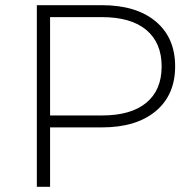

<svg xmlns="http://www.w3.org/2000/svg" viewBox="-20 -720 755 740"><path d="M655 -464Q655 -354 580 -291.5Q505 -229 373 -229H173V0H122V-700H373Q505 -700 580 -637.5Q655 -575 655 -464ZM603 -464Q603 -555 544 -604.5Q485 -654 373 -654H173V-275H373Q485 -275 544 -324Q603 -373 603 -464Z"/></svg>

Font: Montserrat Atlas Light
Style: Regular
Weight: 300
Designer: Julieta Ulanovsky
Foundry: Julieta Ulanovsky
Version: Version 7.200